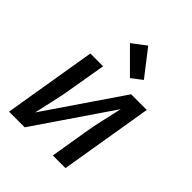

<svg xmlns="http://www.w3.org/2000/svg" viewBox="-216 -906 1032 1032"><g transform="rotate(45 300.0 -390.0)"><path d="M29 0 117 -530H214L178 -318Q169 -262 156 -207Q143 -152 131 -96L427 -530H546L458 0H362L397 -212Q406 -268 419 -323Q432 -378 444 -434L148 0ZM361 -587 228 -720 307 -780 421 -633Z"/></g></svg>

Font: Iosevka Curly MdExObl
Style: Regular
Weight: 500
Width: 7
Italic angle: -9°
Monospace: yes
Designer: Belleve Invis
Foundry: Belleve Invis
Version: Version 11.1.0; ttfautohint (v1.8.3)